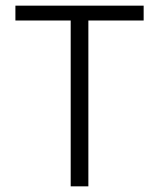

<svg xmlns="http://www.w3.org/2000/svg" viewBox="-20 -659 562 679"><path d="M230 0V-629.5H292.5V0ZM34.5 -586.5V-639H488V-586.5Z"/></svg>

Font: Anek Bangla Light
Style: Regular
Weight: 300
Designer: Sulekha Rajkumar (Bangla), Yesha Goshar (Latin)
Foundry: Ek Type
Version: Version 1.003